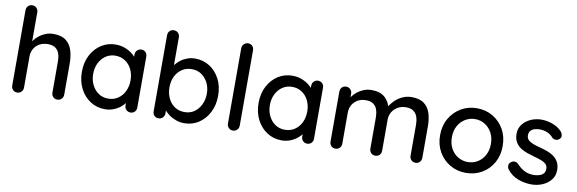

<svg xmlns="http://www.w3.org/2000/svg" viewBox="-52 -1167 4819 1604"><g transform="rotate(10 2357.0 -365.0)"><path d="M335 -535Q404 -535 442 -505.5Q480 -476 495.5 -426Q511 -376 511 -316V-51Q511 -29 496.5 -14.5Q482 0 461 0Q439 0 425 -14.5Q411 -29 411 -51V-316Q411 -351 401.5 -380Q392 -409 368.5 -426Q345 -443 303 -443Q264 -443 233.5 -426Q203 -409 186.5 -380Q170 -351 170 -316V-51Q170 -29 155.5 -14.5Q141 0 120 0Q98 0 84 -14.5Q70 -29 70 -51V-689Q70 -711 84 -725.5Q98 -740 120 -740Q141 -740 155.5 -725.5Q170 -711 170 -689V-416L152 -406Q159 -428 175.5 -451Q192 -474 216.5 -493Q241 -512 271 -523.5Q301 -535 335 -535Z M1081 -534Q1103 -534 1117 -519.5Q1131 -505 1131 -483V-51Q1131 -29 1117 -14.5Q1103 0 1081 0Q1060 0 1045.5 -14.5Q1031 -29 1031 -51V-123L1052 -120Q1052 -102 1037.5 -80Q1023 -58 998 -37.5Q973 -17 939 -3.5Q905 10 866 10Q797 10 742 -25.5Q687 -61 655 -123Q623 -185 623 -264Q623 -345 655 -406.5Q687 -468 741.5 -503Q796 -538 863 -538Q906 -538 942.5 -524Q979 -510 1006 -488Q1033 -466 1047.5 -441.5Q1062 -417 1062 -395L1031 -392V-483Q1031 -504 1045.5 -519Q1060 -534 1081 -534ZM877 -82Q924 -82 960 -106Q996 -130 1016 -171.5Q1036 -213 1036 -264Q1036 -316 1016 -357Q996 -398 960 -422Q924 -446 877 -446Q831 -446 795.5 -422Q760 -398 739.5 -357Q719 -316 719 -264Q719 -213 739.5 -171.5Q760 -130 795.5 -106Q831 -82 877 -82Z M1536 -538Q1606 -538 1660.5 -503Q1715 -468 1747 -406.5Q1779 -345 1779 -265Q1779 -185 1747 -123Q1715 -61 1661 -25.5Q1607 10 1539 10Q1501 10 1467 -2.5Q1433 -15 1407 -34.5Q1381 -54 1364.5 -76Q1348 -98 1344 -117L1371 -130V-43Q1371 -22 1356.5 -7.5Q1342 7 1321 7Q1299 7 1285 -7Q1271 -21 1271 -43V-689Q1271 -711 1285 -725.5Q1299 -740 1321 -740Q1342 -740 1356.5 -725.5Q1371 -711 1371 -689V-408L1355 -417Q1358 -436 1374 -456.5Q1390 -477 1414.5 -496Q1439 -515 1470.5 -526.5Q1502 -538 1536 -538ZM1525 -446Q1477 -446 1441.5 -422Q1406 -398 1386 -357.5Q1366 -317 1366 -265Q1366 -213 1386 -171.5Q1406 -130 1441.5 -106Q1477 -82 1525 -82Q1572 -82 1607 -106Q1642 -130 1662.5 -172Q1683 -214 1683 -265Q1683 -317 1662.5 -357.5Q1642 -398 1607 -422Q1572 -446 1525 -446Z M2000 -51Q2000 -29 1985.5 -14.5Q1971 0 1950 0Q1929 0 1914.5 -14.5Q1900 -29 1900 -51V-689Q1900 -711 1915 -725.5Q1930 -740 1951 -740Q1973 -740 1986.5 -725.5Q2000 -711 2000 -689Z M2580 -534Q2602 -534 2616 -519.5Q2630 -505 2630 -483V-51Q2630 -29 2616 -14.5Q2602 0 2580 0Q2559 0 2544.5 -14.5Q2530 -29 2530 -51V-123L2551 -120Q2551 -102 2536.5 -80Q2522 -58 2497 -37.5Q2472 -17 2438 -3.5Q2404 10 2365 10Q2296 10 2241 -25.5Q2186 -61 2154 -123Q2122 -185 2122 -264Q2122 -345 2154 -406.5Q2186 -468 2240.5 -503Q2295 -538 2362 -538Q2405 -538 2441.5 -524Q2478 -510 2505 -488Q2532 -466 2546.5 -441.5Q2561 -417 2561 -395L2530 -392V-483Q2530 -504 2544.5 -519Q2559 -534 2580 -534ZM2376 -82Q2423 -82 2459 -106Q2495 -130 2515 -171.5Q2535 -213 2535 -264Q2535 -316 2515 -357Q2495 -398 2459 -422Q2423 -446 2376 -446Q2330 -446 2294.5 -422Q2259 -398 2238.5 -357Q2218 -316 2218 -264Q2218 -213 2238.5 -171.5Q2259 -130 2294.5 -106Q2330 -82 2376 -82Z M3034 -535Q3108 -535 3148 -498.5Q3188 -462 3201 -400L3185 -405L3192 -421Q3205 -447 3231.5 -473.5Q3258 -500 3295 -517.5Q3332 -535 3374 -535Q3443 -535 3481 -505.5Q3519 -476 3534 -426.5Q3549 -377 3549 -316V-51Q3549 -29 3535 -14.5Q3521 0 3499 0Q3478 0 3463.5 -14.5Q3449 -29 3449 -51V-315Q3449 -350 3439.5 -379Q3430 -408 3406.5 -425.5Q3383 -443 3342 -443Q3303 -443 3272.5 -425.5Q3242 -408 3225 -379Q3208 -350 3208 -315V-51Q3208 -29 3194 -14.5Q3180 0 3158 0Q3136 0 3122 -14.5Q3108 -29 3108 -51V-316Q3108 -351 3098.5 -380Q3089 -409 3066 -426Q3043 -443 3002 -443Q2963 -443 2933 -426Q2903 -409 2886.5 -380Q2870 -351 2870 -316V-51Q2870 -29 2855.5 -14.5Q2841 0 2820 0Q2798 0 2784 -14.5Q2770 -29 2770 -51V-475Q2770 -497 2784 -511.5Q2798 -526 2820 -526Q2841 -526 2855.5 -511.5Q2870 -497 2870 -475V-416L2851 -405Q2858 -427 2874 -450Q2890 -473 2914.5 -492Q2939 -511 2969 -523Q2999 -535 3034 -535Z M4193 -263Q4193 -183 4158 -121.5Q4123 -60 4063 -25Q4003 10 3928 10Q3853 10 3793 -25Q3733 -60 3697.5 -121.5Q3662 -183 3662 -263Q3662 -344 3697.5 -405.5Q3733 -467 3793 -502.5Q3853 -538 3928 -538Q4003 -538 4063 -502.5Q4123 -467 4158 -405.5Q4193 -344 4193 -263ZM4093 -263Q4093 -318 4071 -358.5Q4049 -399 4011.5 -422.5Q3974 -446 3928 -446Q3882 -446 3844 -422.5Q3806 -399 3784 -358.5Q3762 -318 3762 -263Q3762 -210 3784 -169Q3806 -128 3844 -105Q3882 -82 3928 -82Q3974 -82 4011.5 -105Q4049 -128 4071 -169Q4093 -210 4093 -263Z M4275 -82Q4266 -96 4267 -114.5Q4268 -133 4288 -146Q4302 -155 4317.5 -153.5Q4333 -152 4347 -138Q4375 -107 4409.5 -89Q4444 -71 4493 -71Q4513 -72 4534 -77.5Q4555 -83 4570 -97.5Q4585 -112 4585 -140Q4585 -165 4569 -180Q4553 -195 4527 -204.5Q4501 -214 4471 -222Q4439 -231 4406.5 -242Q4374 -253 4348 -270.5Q4322 -288 4305.5 -316Q4289 -344 4289 -385Q4289 -432 4315.5 -466Q4342 -500 4384.5 -519Q4427 -538 4477 -538Q4506 -538 4538 -530.5Q4570 -523 4600 -507Q4630 -491 4652 -465Q4662 -452 4663.5 -434Q4665 -416 4647 -402Q4635 -392 4618 -393Q4601 -394 4590 -404Q4571 -428 4541 -441.5Q4511 -455 4473 -455Q4454 -455 4433.5 -449.5Q4413 -444 4399 -430Q4385 -416 4385 -389Q4385 -364 4401.5 -349Q4418 -334 4445 -324Q4472 -314 4504 -306Q4535 -298 4565.5 -287Q4596 -276 4620.5 -258.5Q4645 -241 4660.5 -213.5Q4676 -186 4676 -144Q4676 -95 4647.5 -60.5Q4619 -26 4575.5 -8Q4532 10 4484 10Q4427 10 4370.5 -10.5Q4314 -31 4275 -82Z"/></g></svg>

Font: Quicksand Light SemiBold
Style: Regular
Weight: 600
Version: Version 3.006